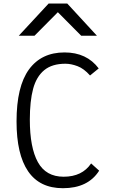

<svg xmlns="http://www.w3.org/2000/svg" viewBox="-20 -1024 640 1062"><path d="M71.5 -352.5Q71.5 -545.5 140.2 -639.8Q209 -734 337 -734Q459.5 -734 526 -645.5L478 -606.5Q444.5 -644.5 408.8 -658Q373 -671.5 342 -671.5Q268 -671.5 224.8 -636Q181.5 -600.5 163.2 -532.8Q145 -465 145 -362Q145 -208 189.5 -127.2Q234 -46.5 332 -46.5Q434.5 -46.5 484 -120L528.5 -80Q467 17 328 17Q199.5 17 135.5 -76.5Q71.5 -170 71.5 -352.5ZM249 -1004.5H352L516 -826.5H429L300 -956.5L171 -826.5H84Z"/></svg>

Font: JuliaMono Light
Style: Regular
Weight: 300
Monospace: yes
Designer: cormullion
Foundry: corm
Version: Version 0.054; ttfautohint (v1.8.4)